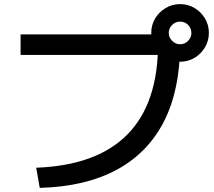

<svg xmlns="http://www.w3.org/2000/svg" viewBox="-20 -875 1040 933"><path d="M156 -60Q451 -71 599.5 -222Q748 -373 748 -663L800 -608H80V-708H795V-660H855Q855 -439 777 -285.5Q699 -132 547 -50Q395 32 173 38ZM855 -575Q817 -575 785 -594Q753 -613 734 -645Q715 -677 715 -715Q715 -754 734 -785.5Q753 -817 785 -836Q817 -855 855 -855Q894 -855 925.5 -836Q957 -817 976 -785.5Q995 -754 995 -715Q995 -677 976 -645Q957 -613 925.5 -594Q894 -575 855 -575ZM855 -660Q878 -660 894 -676.5Q910 -693 910 -715Q910 -738 894 -754Q878 -770 855 -770Q833 -770 816.5 -754Q800 -738 800 -715Q800 -693 816.5 -676.5Q833 -660 855 -660Z"/></svg>

Font: M PLUS 2 Thin Medium
Style: Regular
Weight: 500
Version: Version 1.001